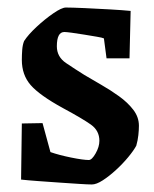

<svg xmlns="http://www.w3.org/2000/svg" viewBox="-20 -480 409 510"><path d="M224 10Q214 10 190.5 8.5Q167 7 138 5Q109 3 81.5 1Q54 -1 36 -3L38 -152L93 -153L114 -76Q137 -68 169 -61.5Q201 -55 216 -55Q224 -55 234 -72.5Q244 -90 244 -106Q244 -133 221.5 -149Q199 -165 147 -193Q85 -227 61.5 -254Q38 -281 38 -321Q38 -334 39 -347.5Q40 -361 44 -371Q55 -388 77 -408.5Q99 -429 121.5 -444.5Q144 -460 155 -460Q171 -460 204.5 -458.5Q238 -457 272.5 -455Q307 -453 327 -451L324 -325H263L256 -378Q252 -380 237 -382.5Q222 -385 204 -388Q186 -391 171 -393Q156 -395 151 -395Q131 -395 131 -357Q131 -329 155.5 -312.5Q180 -296 204 -281Q224 -269 248.5 -255Q273 -241 296 -224.5Q319 -208 334 -188.5Q349 -169 349 -146Q349 -135 347.5 -121Q346 -107 342 -93Q335 -80 320.5 -62.5Q306 -45 288 -28.5Q270 -12 253 -1Q236 10 224 10Z"/></svg>

Font: Grenze Gotisch Medium
Style: Regular
Weight: 500
Designer: Renata Polastri
Foundry: Omnibus-Type
Version: Version 1.001